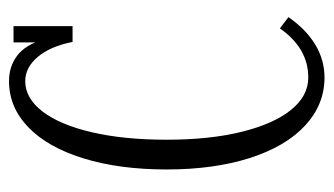

<svg xmlns="http://www.w3.org/2000/svg" viewBox="-177 -553 740 426"><g transform="rotate(-90 193.0 -340.0)"><path d="M234 10Q174 10 127.5 -33Q81 -76 55.5 -155.5Q30 -235 30 -340Q30 -445 54.5 -524.5Q79 -604 123.5 -647Q168 -690 226 -690Q259 -690 283 -671.5Q307 -653 318 -614H312V-680H348V-549H313Q303 -599 279.5 -626.5Q256 -654 226 -654Q188 -654 158.5 -615.5Q129 -577 112.5 -506Q96 -435 96 -340Q96 -245 113.5 -174Q131 -103 162 -64.5Q193 -26 234 -26Q299 -26 343 -89L368 -70Q341 -31 307 -10.5Q273 10 234 10Z"/></g></svg>

Font: Margherita Variable
Style: Regular
Weight: 400
Designer: James Puckett
Foundry: Dunwich Type Founders
Version: Version 1.008